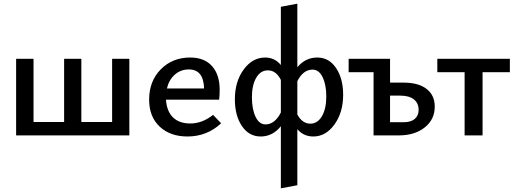

<svg xmlns="http://www.w3.org/2000/svg" viewBox="-20 -739 2827 1048"><path d="M592 -418H686V0H68V-418H163V-73H330V-418H424V-73H592Z M1143 -112 1187 -66Q1110 6 1003 6Q909 6 851.5 -48Q794 -102 794 -195Q794 -296 857.5 -360.5Q921 -425 1018 -425Q1096 -425 1137.5 -378Q1179 -331 1179 -250Q1179 -214 1176 -195H886Q890 -132 924 -98.5Q958 -65 1019 -65Q1084 -65 1143 -112ZM1011 -360Q966 -360 934 -331.5Q902 -303 891 -256H1094Q1091 -360 1011 -360Z M1712 -425Q1776 -425 1814.5 -367.5Q1853 -310 1853 -222Q1853 -125 1805.5 -59.5Q1758 6 1690 6Q1637 6 1603 -34V272L1513 289V-50Q1468 6 1403 6Q1339 6 1300.5 -51Q1262 -108 1262 -197Q1262 -294 1310 -359.5Q1358 -425 1427 -425Q1480 -425 1513 -384V-702L1603 -719V-372Q1647 -425 1712 -425ZM1674 -64Q1713 -64 1737 -104.5Q1761 -145 1761 -213Q1761 -276 1741 -317.5Q1721 -359 1686 -359Q1635 -359 1603 -296V-114Q1630 -64 1674 -64ZM1429 -60Q1480 -60 1513 -125V-303Q1487 -355 1442 -355Q1402 -355 1378.5 -314.5Q1355 -274 1355 -208Q1355 -143 1375 -101.5Q1395 -60 1429 -60Z M2184 -288Q2264 -288 2308.5 -253.5Q2353 -219 2353 -157Q2353 -87 2298.5 -43.5Q2244 0 2157 0H2019V-345H1883V-418H2109V-288ZM2185 -72Q2223 -72 2244 -90Q2265 -108 2265 -139Q2265 -176 2239 -196.5Q2213 -217 2166 -217H2109V-72Z M2763 -418V-345H2614V0H2516V-345H2367V-418Z"/></svg>

Font: EauTestText Semibold
Style: Regular
Weight: 600
Designer: Christian Thalmann (Catharsis Fonts)
Version: Version 0.001;PS 000.001;hotconv 1.0.88;makeotf.lib2.5.64775